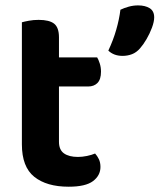

<svg xmlns="http://www.w3.org/2000/svg" viewBox="-20 -681 594 715"><path d="M61.5 -264H199.6V-153.1Q199.6 -123 218.3 -109.8Q237 -96.6 270.4 -96.6Q286.1 -96.6 303.8 -100.2Q321.5 -103.9 334.1 -109.3Q342.1 -100.7 348.1 -88.4Q354.1 -76.1 354.1 -59.4Q354.1 -27.5 326.4 -6.6Q298.8 14.3 235.6 14.3Q153.8 14.3 107.6 -22.6Q61.5 -59.6 61.5 -143.4ZM148 -358.9V-467.2H341.8Q346.8 -459.2 351.4 -444.9Q356.1 -430.7 356.1 -414.1Q356.1 -385.5 343.1 -372.2Q330.2 -358.9 308.2 -358.9ZM199.6 -238H61.5V-598Q70.4 -600.6 87.5 -603.8Q104.6 -607 123.9 -607Q163.4 -607 181.5 -592.9Q199.6 -578.7 199.6 -541.9ZM501.3 -500.8Q488 -485.5 471.5 -479.2Q455.1 -472.9 436.2 -472.9Q404 -472.9 383.4 -492.5Q402 -532.1 413 -570.8Q424.1 -609.4 428.4 -644.7Q442 -651.3 459.1 -656.1Q476.2 -660.9 494.1 -660.9Q520.6 -660.9 537.4 -650.5Q554.2 -640 554.2 -616.4Q554.2 -600.4 545.9 -577.9Q537.5 -555.4 525.4 -534.8Q513.2 -514.1 501.3 -500.8Z"/></svg>

Font: Baloo Tammudu 2
Style: Regular
Weight: 400
Designer: Maithili Shingre, Omkar Shende and Ek Type
Foundry: Ek Type
Version: Version 1.700